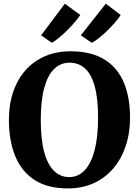

<svg xmlns="http://www.w3.org/2000/svg" viewBox="-20 -1038 774 1069"><path d="M362 11Q246 12 172.5 -36Q99 -84 64.2 -170.2Q29.5 -256.5 29.5 -370Q29.5 -457.5 54 -528Q78.5 -598.5 123.8 -648.8Q169 -699 232.2 -725.8Q295.5 -752.5 373 -752.5Q489 -752 562 -706.5Q635 -661 669.5 -578.5Q704 -496 704 -383.5Q704 -296 679.5 -223.8Q655 -151.5 610 -99.2Q565 -47 502 -18.2Q439 10.5 362 11ZM365.5 -52Q415 -52 451 -89.5Q487 -127 506.5 -200.8Q526 -274.5 526 -382.5Q526 -490.5 507.2 -558Q488.5 -625.5 453 -657.2Q417.5 -689 367.5 -689Q317.5 -689 281.8 -654.5Q246 -620 226.5 -549Q207 -478 207 -370Q207 -262.5 226 -192Q245 -121.5 280.5 -86.8Q316 -52 365.5 -52ZM490.5 -800 430 -841.5 569 -1017.5 652 -954.5Q640.5 -936.5 621 -913.8Q601.5 -891 578.5 -868.5Q555.5 -846 532.8 -827.8Q510 -809.5 491.5 -800ZM268 -800 209 -841.5 341 -1017.5 427 -954.5Q411 -930.5 382.8 -899.2Q354.5 -868 323.8 -840.8Q293 -813.5 269 -800Z"/></svg>

Font: Merriweather 20pt ExtraBold
Style: Regular
Weight: 800
Version: Version 2.100